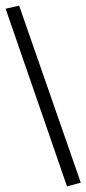

<svg xmlns="http://www.w3.org/2000/svg" viewBox="-28 -657 307 682"><path d="M210 5 -8 -626 40 -637 259 -8Z"/></svg>

Font: UnnaBold
Style: Bold
Weight: 700
Designer: Jorge de Buen Unna
Foundry: Omnibus-Type
Version: Version 2.008;hotconv 1.0.109;makeotfexe 2.5.65596